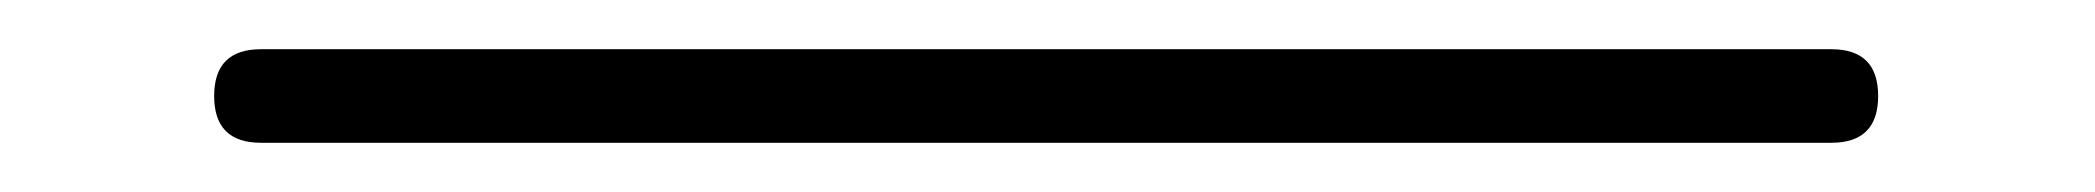

<svg xmlns="http://www.w3.org/2000/svg" viewBox="-20 -22 851 78"><path d="M724 36H681H185H86Q67 36 67 17Q67 -2 86 -2H185H681H724Q743 -2 743 17Q743 36 724 36Z"/></svg>

Font: Aaram
Style: Regular
Weight: 400
Designer: Tharique Azeez
Foundry: Tharique Azeez
Version: Version 1.7